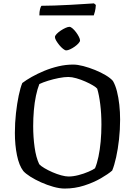

<svg xmlns="http://www.w3.org/2000/svg" viewBox="-20 -1095 784 1115"><path d="M355.5 0Q325.8 0 289.6 -10.3Q253.3 -20.5 218.3 -36.2Q183.4 -51.9 155.7 -69.5Q128 -87.2 115.2 -102Q90.5 -134.4 78.5 -193.8Q66.4 -253.2 66.4 -323.1Q66.4 -381.2 72.7 -437.6Q79 -494 88.7 -540.4Q98.5 -586.8 109.5 -613Q131.8 -630 164.6 -648.6Q197.5 -667.1 237.4 -683.7Q277.4 -700.2 320 -710.1Q362.7 -720 404.9 -720Q430.2 -720 463.8 -711.3Q497.4 -702.5 531.8 -688.6Q566.3 -674.6 594 -658Q621.7 -641.4 635.8 -624.9Q650.1 -600.5 659.2 -564.6Q668.2 -528.7 672.9 -486.7Q677.5 -444.8 677.5 -400.1Q677.5 -342.2 671.2 -285.4Q664.8 -228.5 654.4 -181.6Q644 -134.6 631.5 -104.5Q608.2 -84 565.3 -59.3Q522.4 -34.6 468.3 -17.3Q414.2 0 355.5 0ZM378 -70Q404.8 -70 435.9 -78.1Q467 -86.1 493.7 -97.7Q520.5 -109.3 531.7 -117.7Q543.5 -145.3 551.8 -185.1Q560.2 -224.9 564.6 -272.6Q569 -320.4 569 -371.3Q569 -434.8 562.2 -489.2Q555.5 -543.5 544.5 -580Q539 -587.4 520 -598.9Q501 -610.3 475.6 -621.5Q450.2 -632.8 423.7 -640.4Q397.2 -648 377 -648Q352.8 -648 320.8 -641.7Q288.9 -635.4 258.8 -626Q228.7 -616.6 208.5 -606.9Q197.3 -579.1 188.9 -539.4Q180.5 -499.7 176.6 -454.1Q172.7 -408.5 172.7 -361.9Q172.7 -298.9 181 -239.6Q189.2 -180.4 207.7 -141.5Q217 -131 238 -118.6Q259 -106.1 284.7 -94.9Q310.4 -83.7 335.6 -76.8Q360.9 -70 378 -70ZM364.3 -802.4Q357.5 -802.4 346.2 -811.4Q334.9 -820.4 324.5 -833.1Q314.1 -845.9 306.5 -858.6Q299 -871.4 299 -879.9Q299 -887.4 308.9 -897.8Q318.8 -908.1 333 -917.6Q347.2 -927 360.9 -933.1Q374.6 -939.2 383.2 -939.2Q390.7 -939.2 401.1 -930.2Q411.6 -921.2 421.5 -908Q431.5 -894.7 438.1 -881.5Q444.8 -868.3 444.8 -860Q444.8 -853.3 435.8 -843.4Q426.9 -833.4 413.6 -824Q400.3 -814.7 387 -808.6Q373.8 -802.4 364.3 -802.4ZM208.6 -1005.5Q208.6 -1027.1 212.6 -1042.2Q216.6 -1057.4 220.6 -1061.4Q252.2 -1061.4 296.7 -1062.9Q341.2 -1064.4 387.3 -1066.9Q433.4 -1069.4 470.6 -1071.9Q507.9 -1074.4 525.6 -1075.4L536.6 -1066.4Q535.6 -1045.7 531.6 -1029.4Q527.6 -1013 524.6 -1005.5Z"/></svg>

Font: Texturina Medium
Style: Regular
Weight: 500
Designer: Guillermo Torres Carreño
Foundry: Omnibus-Type
Version: Version 1.003